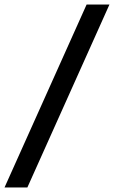

<svg xmlns="http://www.w3.org/2000/svg" viewBox="-27 -727 504 849"><path d="M94 102H-7L356 -707H457Z"/></svg>

Font: Hind Colombo Medium
Style: Regular
Weight: 500
Designer: Jyotish Sonowal, Aditi Pimprikar
Foundry: Indian Type Foundry
Version: Version 1.000;PS 1.0;hotconv 1.0.86;makeotf.lib2.5.63406; tt